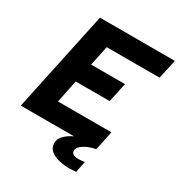

<svg xmlns="http://www.w3.org/2000/svg" viewBox="-194 -801 1037 1108"><g transform="rotate(30 324.0 -247.0)"><path d="M7 0 149 -668H648L620 -540H268L240 -408H466L438 -279H212L181 -128H537L510 0Q489 3 464 13Q439 23 420.5 38.5Q402 54 402 72Q402 88 416 94.5Q430 101 448 101Q459 101 470.5 99.5Q482 98 490 97L475 171Q467 172 455.5 173Q444 174 432 174Q396 174 361.5 166Q327 158 304.5 139.5Q282 121 282 90Q282 60 306.5 37Q331 14 362 0Z"/></g></svg>

Font: Atkinson Hyperlegible Next
Style: Bold Italic
Weight: 700
Italic angle: -12°
Designer: Elliott Scott, Megan Eiswerth, Linus Boman, Theodore Petrosky, Letters from Sweden
Foundry: Applied Design Works, Letters from Sweden
Version: Version 2.001